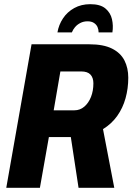

<svg xmlns="http://www.w3.org/2000/svg" viewBox="-20 -899 634 919"><path d="M10 0 131 -687H408Q475 -687 516 -666.5Q557 -646 575.5 -610Q594 -574 594 -527Q594 -476 581 -429Q568 -382 541 -344Q514 -306 473 -281L527 0H356L319 -243H214L171 0ZM237 -371H336Q363 -371 383.5 -388.5Q404 -406 415.5 -435Q427 -464 427 -500Q427 -527 413 -542Q399 -557 369 -557H269ZM255 -744Q261 -780 281.5 -811Q302 -842 335.5 -860.5Q369 -879 412 -879Q460 -879 484.5 -858.5Q509 -838 516 -807Q523 -776 518 -744H452Q452 -757 447 -769Q442 -781 430 -789Q418 -797 399 -797Q380 -797 364.5 -789Q349 -781 339 -769Q329 -757 324 -744Z"/></svg>

Font: Archivo Condensed ExtraBold
Style: Italic
Weight: 800
Width: 3
Italic angle: -10°
Designer: Hector Gatti
Foundry: Omnibus-Type
Version: Version 2.001